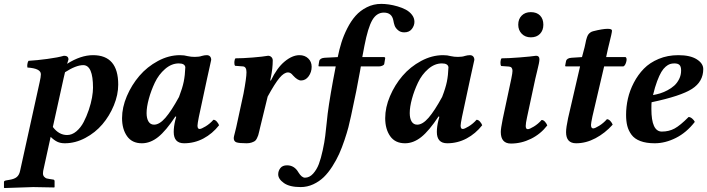

<svg xmlns="http://www.w3.org/2000/svg" viewBox="-27 -720 3602 978"><path d="M304.2 -352.1Q302.2 -342.3 296.9 -320.8L242.2 -73.2Q272.9 -32.2 314.9 -32.2Q339.8 -32.2 362.1 -51Q384.3 -69.8 399.2 -98.4Q414.1 -127 425.3 -160.2Q436.5 -193.4 441.7 -222.9Q446.8 -252.4 446.8 -272.9Q446.8 -388.2 397 -388.2Q360.4 -388.2 304.2 -352.1ZM231 -22.9 192.9 150.9Q191.9 155.8 191.9 163.1Q191.9 174.3 198.5 180.9Q205.1 187.5 210.7 189Q216.3 190.4 226.1 191.9L245.1 194.8Q251 196.3 251 203.1V232.9L249 234.9Q181.2 232.9 142.1 232.9Q125 232.9 112.8 233.9L-4.9 237.8L-6.8 235.8V207Q-6.8 201.2 2.9 199.2L22 195.8Q46.4 191.9 58.6 181.6Q70.8 171.4 75.2 150.9L174.8 -300.8Q181.2 -328.6 181.2 -341.8Q181.2 -371.6 112.8 -376Q110.8 -383.3 112.5 -394Q114.3 -404.8 118.2 -410.2Q160.6 -412.6 214.8 -419.9Q269 -427.2 298.8 -436Q321.8 -436 321.8 -417Q320.8 -412.6 318.1 -405Q315.4 -397.5 314.9 -395Q384.3 -439 446.8 -439Q575.2 -439 575.2 -289.1Q575.2 -237.3 553 -183.3Q530.8 -129.4 494.6 -86.9Q458.5 -44.4 407.5 -17.3Q356.4 9.8 303.2 9.8Q281.2 9.8 265.1 2.2Q249 -5.4 231 -22.9Z M884.8 -226.1Q902.3 -271.5 908.9 -304Q915.5 -336.4 917 -377.9Q914.1 -397 883.8 -397Q846.7 -397 814 -368.7Q781.2 -340.3 761.7 -299.1Q742.2 -257.8 731 -216.3Q719.7 -174.8 719.7 -144Q719.7 -116.7 729.5 -100.8Q739.3 -85 757.8 -85Q785.2 -85 815.7 -120.1Q846.2 -155.3 884.8 -226.1ZM1048.8 -415Q1046.9 -407.2 1041 -379.4Q1035.2 -351.6 1027.8 -319.8L985.8 -124Q979 -89.4 979 -80.1Q979 -63 989.7 -63Q998.5 -63 1020.5 -76.4Q1042.5 -89.8 1060.1 -109.9Q1069.3 -109.9 1077.6 -100.3Q1085.9 -90.8 1088.9 -82Q1055.2 -39.1 1009.3 -14.6Q963.4 9.8 910.6 9.8Q857.9 9.8 857.9 -47.9Q857.9 -74.7 865.7 -106.9L870.6 -125L866.7 -127Q818.4 -53.7 778.6 -22Q738.8 9.8 695.8 9.8Q645.5 9.8 620.1 -26.4Q594.7 -62.5 594.7 -118.2Q594.7 -172.9 619.1 -230.2Q643.6 -287.6 683.1 -333.7Q722.7 -379.9 777.6 -409.4Q832.5 -439 889.6 -439Q912.1 -439 928.7 -434.1Q946.3 -430.2 964.8 -430.2Q987.8 -430.2 1001 -435.1Q1014.6 -439 1025.9 -439Q1037.1 -439 1043 -432.4Q1048.8 -425.8 1048.8 -415Z M1163.6 -17.1Q1163.6 -22.5 1169.2 -43Q1174.8 -63.5 1176.3 -71.8L1213.4 -243.2Q1228.5 -323.2 1228.5 -352.1Q1228.5 -380.4 1210.4 -381.8L1170.4 -384.8Q1166 -391.1 1166.7 -404.1Q1167.5 -417 1172.4 -422.9Q1208 -422.9 1259.8 -427Q1311.5 -431.2 1338.4 -436Q1348.6 -436 1355.5 -429.2Q1362.3 -422.4 1362.3 -412.1Q1362.3 -371.6 1352.5 -325.2L1349.6 -311L1352.5 -309.1Q1383.8 -374.5 1422.9 -406.7Q1461.9 -439 1498.5 -439Q1525.4 -439 1543 -422.4Q1560.5 -405.8 1560.5 -379.9Q1560.5 -353 1545.2 -331.5Q1529.8 -310.1 1506.3 -310.1Q1488.8 -310.1 1465.3 -335.9Q1453.6 -351.1 1440.4 -351.1Q1419.9 -351.1 1396.5 -323Q1373 -294.9 1336.4 -228L1298.3 -71.8Q1296.9 -65.9 1293.5 -51.3Q1290 -36.6 1288.3 -31Q1286.6 -25.4 1281.7 -15.4Q1276.9 -5.4 1271 -1.5Q1265.1 2.4 1254.4 6.1Q1243.7 9.8 1229.5 9.8Q1190.9 9.8 1177.2 4.9Q1163.6 0 1163.6 -17.1Z M1683.1 -381.8H1601.1Q1595.2 -381.8 1595.2 -383.8Q1595.2 -385.3 1596.9 -396.2Q1598.6 -407.2 1599.1 -409.2Q1603 -424.3 1627 -425.8L1693.4 -429.2Q1701.2 -468.3 1712.2 -503.4Q1723.1 -538.6 1741.9 -575.7Q1760.7 -612.8 1784.2 -639.4Q1807.6 -666 1841.6 -683.1Q1875.5 -700.2 1915 -700.2Q1932.6 -700.2 1953.6 -697.3Q1974.6 -694.3 1998 -687.5Q2021.5 -680.7 2040.3 -670.7Q2059.1 -660.6 2071.5 -644.5Q2084 -628.4 2084 -608.9Q2084 -589.4 2070.8 -572.3Q2057.6 -555.2 2032.2 -555.2Q2013.2 -555.2 2000.5 -566.2Q1987.8 -577.1 1983.4 -589.1Q1979 -601.1 1976.1 -618.2Q1967.8 -655.8 1928.2 -655.8Q1891.6 -655.8 1869.4 -617.7Q1847.2 -579.6 1829.1 -485.8L1818.4 -429.2H1928.2Q1935.1 -429.2 1935.1 -423.8L1930.2 -394Q1928.7 -388.7 1920.4 -385.3Q1912.1 -381.8 1904.3 -381.8H1811L1807.1 -358.9Q1791.5 -268.6 1761.2 -129.9Q1754.9 -99.6 1747.6 -71.5Q1740.2 -43.5 1727.5 -5.6Q1714.8 32.2 1700.7 63.7Q1686.5 95.2 1665.8 127.7Q1645 160.2 1622.1 182.4Q1599.1 204.6 1568.6 218.8Q1538.1 232.9 1504.4 232.9Q1448.2 232.9 1419.2 212.4Q1390.1 191.9 1390.1 168Q1390.1 150.4 1401.1 136.2Q1412.1 122.1 1435.1 122.1Q1472.7 122.1 1493.2 158.2Q1509.8 185.1 1526.4 185.1Q1549.3 185.1 1567.9 164.6Q1586.4 144 1597.2 115.5Q1607.9 86.9 1616.9 45.2Q1626 3.4 1629.6 -27.3Q1633.3 -58.1 1637.2 -95.7Q1641.1 -133.3 1642.1 -141.1Q1653.8 -231.4 1683.1 -381.8Z M2225.1 -226.1Q2242.7 -271.5 2249.3 -304Q2255.9 -336.4 2257.3 -377.9Q2254.4 -397 2224.1 -397Q2187 -397 2154.3 -368.7Q2121.6 -340.3 2102.1 -299.1Q2082.5 -257.8 2071.3 -216.3Q2060.1 -174.8 2060.1 -144Q2060.1 -116.7 2069.8 -100.8Q2079.6 -85 2098.1 -85Q2125.5 -85 2156 -120.1Q2186.5 -155.3 2225.1 -226.1ZM2389.2 -415Q2387.2 -407.2 2381.3 -379.4Q2375.5 -351.6 2368.2 -319.8L2326.2 -124Q2319.3 -89.4 2319.3 -80.1Q2319.3 -63 2330.1 -63Q2338.9 -63 2360.8 -76.4Q2382.8 -89.8 2400.4 -109.9Q2409.7 -109.9 2418 -100.3Q2426.3 -90.8 2429.2 -82Q2395.5 -39.1 2349.6 -14.6Q2303.7 9.8 2251 9.8Q2198.2 9.8 2198.2 -47.9Q2198.2 -74.7 2206.1 -106.9L2210.9 -125L2207 -127Q2158.7 -53.7 2118.9 -22Q2079.1 9.8 2036.1 9.8Q1985.8 9.8 1960.4 -26.4Q1935.1 -62.5 1935.1 -118.2Q1935.1 -172.9 1959.5 -230.2Q1983.9 -287.6 2023.4 -333.7Q2063 -379.9 2117.9 -409.4Q2172.9 -439 2230 -439Q2252.4 -439 2269 -434.1Q2286.6 -430.2 2305.2 -430.2Q2328.1 -430.2 2341.3 -435.1Q2355 -439 2366.2 -439Q2377.4 -439 2383.3 -432.4Q2389.2 -425.8 2389.2 -415Z M2699.7 -318.8 2657.7 -123Q2650.9 -92.3 2650.9 -78.1Q2650.9 -62 2661.6 -62Q2670.4 -62 2692.4 -75.4Q2714.4 -88.9 2731.9 -108.9Q2741.2 -108.9 2749.5 -99.4Q2757.8 -89.8 2760.7 -81.1Q2726.6 -37.1 2677.5 -12.9Q2628.4 11.2 2575.7 11.2Q2523.9 11.2 2523.9 -47.9Q2523.9 -64.9 2533.7 -113.8L2577.6 -319.8Q2583.5 -348.6 2583.5 -358.9Q2583.5 -379.4 2565.9 -380.9L2525.9 -383.8Q2521.5 -390.1 2522.2 -403.6Q2522.9 -417 2527.8 -422.9Q2561.5 -422.9 2620.1 -427.5Q2678.7 -432.1 2703.6 -436Q2720.7 -436 2720.7 -418Q2720.7 -410.2 2717.8 -395.5Q2714.8 -380.9 2708.7 -356.2Q2702.6 -331.5 2699.7 -318.8ZM2612.8 -594.2Q2612.8 -623 2630.4 -640.6Q2647.9 -658.2 2676.8 -658.2Q2707 -658.2 2723.9 -640.9Q2740.7 -623.5 2740.7 -594.2Q2740.7 -565.4 2723.6 -547.6Q2706.5 -529.8 2676.8 -529.8Q2648.4 -529.8 2630.6 -548.1Q2612.8 -566.4 2612.8 -594.2Z M2866.7 -118.2 2927.7 -381.8H2857.4Q2851.6 -381.8 2851.6 -383.8Q2851.6 -385.3 2853.8 -396.2Q2856 -407.2 2856.4 -409.2Q2860.4 -424.3 2884.8 -425.8L2937.5 -429.2L2950.7 -479Q2952.6 -486.3 2954.8 -497.6Q2957 -508.8 2958.5 -515.4Q2960 -522 2963.1 -530.8Q2966.3 -539.6 2970 -544.7Q2973.6 -549.8 2980 -554.4Q2986.3 -559.1 2994.6 -561Q3042.5 -573.2 3068.4 -573.2Q3090.3 -573.2 3090.3 -564Q3090.3 -558.6 3086.4 -540.8Q3082.5 -522.9 3076.9 -501.2Q3071.3 -479.5 3070.3 -474.1L3060.5 -429.2H3159.7Q3168 -423.3 3162.8 -404.5Q3157.7 -385.7 3148.4 -381.8H3050.3L2990.7 -127Q2983.4 -91.8 2983.4 -84Q2983.4 -65.9 2994.6 -65.9Q3003.4 -65.9 3025.1 -79.3Q3046.9 -92.8 3064.5 -112.8Q3073.7 -112.8 3082.3 -103.3Q3090.8 -93.8 3093.8 -85Q3054.7 -41.5 3006.3 -15.9Q2958 9.8 2907.7 9.8Q2856.4 9.8 2856.4 -46.9Q2856.4 -69.8 2866.7 -118.2Z M3442.4 -360.8Q3442.4 -380.9 3434.3 -388.9Q3426.3 -397 3408.2 -397Q3396 -397 3386 -393.8Q3376 -390.6 3364 -380.6Q3352.1 -370.6 3341.8 -353.5Q3331.5 -336.4 3320.3 -306.6Q3309.1 -276.9 3299.3 -235.8Q3316.9 -238.8 3334.7 -244.1Q3352.5 -249.5 3372.6 -260Q3392.6 -270.5 3407.5 -283.9Q3422.4 -297.4 3432.4 -317.4Q3442.4 -337.4 3442.4 -360.8ZM3292 -199.2Q3291 -191.4 3291 -165Q3291 -49.8 3344.2 -49.8Q3380.4 -49.8 3409.2 -65.4Q3438 -81.1 3480.5 -124Q3489.3 -124 3498.8 -116Q3508.3 -107.9 3512.2 -99.1Q3469.7 -44.4 3415.5 -17.3Q3361.3 9.8 3308.1 9.8Q3264.6 9.8 3234.9 -1.5Q3205.1 -12.7 3189.7 -33.7Q3174.3 -54.7 3168.2 -78.9Q3162.1 -103 3162.1 -134.8Q3162.1 -176.3 3171.4 -217.5Q3180.7 -258.8 3201.7 -299.1Q3222.7 -339.4 3252.7 -370.1Q3282.7 -400.9 3328.1 -419.9Q3373.5 -439 3428.2 -439Q3488.8 -439 3522 -418Q3555.2 -397 3555.2 -368.2Q3555.2 -304.2 3498 -267.3Q3440.9 -230.5 3292 -199.2Z"/></svg>

Font: Common Serif
Style: Bold Italic
Weight: 700
Italic angle: -12°
Designer: Philipp H. Poll, Khaled Hosny
Foundry: Stefan Peev, Context Ltd.
Version: Version 1.026